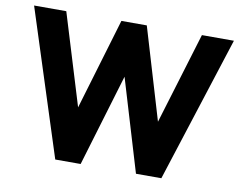

<svg xmlns="http://www.w3.org/2000/svg" viewBox="-77 -811 1156 916"><g transform="rotate(10 501.0 -353.0)"><path d="M244 0 17 -706H173L339 -163H278L440 -706H563L725 -163H665L830 -706H985L758 0H635L472 -543H530L367 0Z"/></g></svg>

Font: Outfit Thin
Style: Bold
Weight: 700
Version: Version 1.100;gftools[0.9.27]